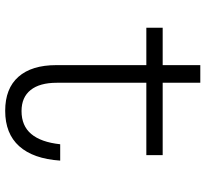

<svg xmlns="http://www.w3.org/2000/svg" viewBox="-46 -732 792 740"><g transform="rotate(90 350.0 -362.0)"><path d="M299 -738V-593H578V-530H299V-185Q299 -119 327 -84Q355 -49 408 -49Q465 -49 496.5 -86.5Q528 -124 536 -198H599Q592 -94 543.5 -40Q495 14 407 14Q321 14 276 -37Q231 -88 231 -183V-530H87V-593H231V-738Z"/></g></svg>

Font: Martian Mono SemiExpanded ExtraLight
Style: Regular
Weight: 250
Monospace: yes
Version: Version 0.930